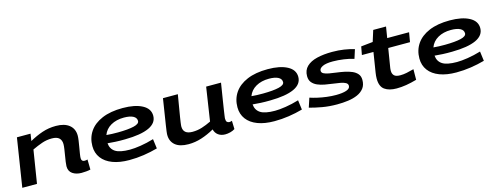

<svg xmlns="http://www.w3.org/2000/svg" viewBox="-22 -1363 5334 2070"><g transform="rotate(-15 2645.5 -327.5)"><path d="M130 -541H282L270 -462Q341 -502 413 -526.5Q485 -551 566 -551Q662 -551 715 -508Q768 -465 768 -389Q768 -368 763 -333.5Q758 -299 751.5 -262Q745 -225 740 -193.5Q735 -162 735 -146Q735 -108 770 -108Q788 -108 803 -113L805 0Q785 5 757 7.5Q729 10 705 10Q645 10 605 -17.5Q565 -45 565 -101Q565 -118 569.5 -149Q574 -180 580 -216Q586 -252 591 -285.5Q596 -319 596 -340Q596 -384 570.5 -408Q545 -432 489 -432Q431 -432 378 -413.5Q325 -395 268 -368L209 0H45Z M1556 -35Q1481 -14 1401 -2Q1321 10 1239 10Q1131 10 1053 -19.5Q975 -49 933 -105Q891 -161 891 -238Q891 -330 939 -400.5Q987 -471 1081 -511Q1175 -551 1312 -551Q1448 -551 1529 -508Q1610 -465 1610 -386Q1610 -304 1519 -262Q1428 -220 1252 -218Q1195 -217 1146 -219.5Q1097 -222 1057 -226Q1062 -162 1111.5 -129.5Q1161 -97 1274 -97Q1323 -97 1394 -108Q1465 -119 1542 -142ZM1298 -448Q1213 -448 1152 -413Q1091 -378 1068 -315Q1097 -312 1129.5 -311Q1162 -310 1197 -310Q1312 -311 1374.5 -326Q1437 -341 1437 -374Q1437 -410 1400.5 -429Q1364 -448 1298 -448Z M1900 10Q1802 10 1752 -32Q1702 -74 1702 -147Q1702 -152 1702.5 -160Q1703 -168 1705.5 -188.5Q1708 -209 1714.5 -250.5Q1721 -292 1732 -362Q1743 -432 1760 -541H1926Q1911 -451 1901 -391.5Q1891 -332 1885 -295.5Q1879 -259 1876.5 -239.5Q1874 -220 1873 -210.5Q1872 -201 1872 -194Q1872 -108 1975 -108Q2030 -108 2081 -124Q2132 -140 2185 -166L2242 -541H2408Q2391 -433 2379.5 -363Q2368 -293 2362 -251.5Q2356 -210 2353 -190Q2350 -170 2349.5 -163.5Q2349 -157 2349 -154Q2349 -128 2359 -117.5Q2369 -107 2386 -107Q2390 -107 2397.5 -108Q2405 -109 2415 -113L2418 -20Q2395 -5 2365.5 2.5Q2336 10 2310 10Q2263 10 2231.5 -13Q2200 -36 2190 -77Q2117 -36 2045 -13Q1973 10 1900 10Z M3175 -35Q3100 -14 3020 -2Q2940 10 2858 10Q2750 10 2672 -19.5Q2594 -49 2552 -105Q2510 -161 2510 -238Q2510 -330 2558 -400.5Q2606 -471 2700 -511Q2794 -551 2931 -551Q3067 -551 3148 -508Q3229 -465 3229 -386Q3229 -304 3138 -262Q3047 -220 2871 -218Q2814 -217 2765 -219.5Q2716 -222 2676 -226Q2681 -162 2730.5 -129.5Q2780 -97 2893 -97Q2942 -97 3013 -108Q3084 -119 3161 -142ZM2917 -448Q2832 -448 2771 -413Q2710 -378 2687 -315Q2716 -312 2748.5 -311Q2781 -310 2816 -310Q2931 -311 2993.5 -326Q3056 -341 3056 -374Q3056 -410 3019.5 -429Q2983 -448 2917 -448Z M3252 -35 3286 -138Q3321 -126 3369.5 -115Q3418 -104 3470.5 -97.5Q3523 -91 3572 -91Q3644 -91 3687.5 -105.5Q3731 -120 3731 -151Q3731 -174 3709 -186.5Q3687 -199 3650.5 -205.5Q3614 -212 3570.5 -217.5Q3527 -223 3483 -231Q3439 -239 3403 -254.5Q3367 -270 3344.5 -297Q3322 -324 3322 -368Q3322 -434 3364 -474.5Q3406 -515 3480 -533Q3554 -551 3650 -551Q3721 -551 3782.5 -541.5Q3844 -532 3896 -516L3864 -416Q3816 -432 3751.5 -441Q3687 -450 3630 -450Q3555 -450 3516.5 -432Q3478 -414 3478 -386Q3478 -365 3500 -353.5Q3522 -342 3558.5 -335.5Q3595 -329 3639 -323.5Q3683 -318 3726.5 -309Q3770 -300 3806.5 -284.5Q3843 -269 3865.5 -243Q3888 -217 3888 -175Q3888 -119 3860.5 -83Q3833 -47 3786.5 -26.5Q3740 -6 3681 2Q3622 10 3558 10Q3469 10 3393 -3.5Q3317 -17 3252 -35Z M4449 -144 4448 -26Q4385 -8 4330 1Q4275 10 4222 10Q4138 10 4089 -25Q4040 -60 4040 -148Q4040 -178 4046 -215L4081 -435H3952L3969 -527L4101 -541L4140 -665H4283L4263 -541H4507L4489 -435H4246L4211 -220Q4210 -212 4209.5 -204.5Q4209 -197 4209 -190Q4209 -156 4228.5 -136.5Q4248 -117 4297 -117Q4331 -117 4368 -124.5Q4405 -132 4449 -144Z M5206 -35Q5131 -14 5051 -2Q4971 10 4889 10Q4781 10 4703 -19.5Q4625 -49 4583 -105Q4541 -161 4541 -238Q4541 -330 4589 -400.5Q4637 -471 4731 -511Q4825 -551 4962 -551Q5098 -551 5179 -508Q5260 -465 5260 -386Q5260 -304 5169 -262Q5078 -220 4902 -218Q4845 -217 4796 -219.5Q4747 -222 4707 -226Q4712 -162 4761.5 -129.5Q4811 -97 4924 -97Q4973 -97 5044 -108Q5115 -119 5192 -142ZM4948 -448Q4863 -448 4802 -413Q4741 -378 4718 -315Q4747 -312 4779.5 -311Q4812 -310 4847 -310Q4962 -311 5024.5 -326Q5087 -341 5087 -374Q5087 -410 5050.5 -429Q5014 -448 4948 -448Z"/></g></svg>

Font: Georama ExtraExtended SemiBold
Style: Italic
Weight: 600
Width: 8
Italic angle: -9°
Designer: Jean-Baptiste Levee
Foundry: Production Type
Version: Version 1.000